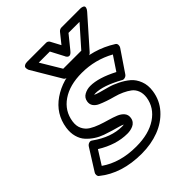

<svg xmlns="http://www.w3.org/2000/svg" viewBox="-230 -920 1083 1083"><g transform="rotate(-45 312.0 -378.0)"><path d="M2 -79.1 82 -206.1Q85.4 -211.4 90.6 -215.3Q95.7 -219.2 103.8 -220.7Q111.8 -222.2 120.1 -215.8Q208.5 -152.8 293.9 -152.8Q297.4 -152.8 302.7 -153.3Q308.1 -153.8 309.1 -153.8Q302.2 -158.2 282.5 -163.8Q262.7 -169.4 239.7 -176Q216.8 -182.6 189.7 -192.1Q162.6 -201.7 139.2 -217Q115.7 -232.4 97.2 -252.7Q78.6 -272.9 70.1 -303.5Q61.5 -334 66.9 -371.1Q81.5 -467.3 162.1 -522.7Q242.7 -578.1 354 -578.1Q486.8 -578.1 596.2 -508.8Q604.5 -503.9 605.5 -493.7Q606.4 -483.4 601.1 -475.1L515.1 -348.1Q509.3 -339.4 498.3 -336.2Q487.3 -333 480 -337.9Q382.3 -392.1 320.8 -392.1Q317.9 -392.1 313.7 -391.6Q309.6 -391.1 309.1 -391.1Q316.4 -386.2 342 -378.9Q367.7 -371.6 396.2 -364Q424.8 -356.4 457 -340.3Q489.3 -324.2 513.4 -303.7Q537.6 -283.2 551 -248.5Q564.5 -213.9 558.1 -170.9Q548.8 -106.9 506.8 -60.1Q464.8 -13.2 402.1 10.5Q339.4 34.2 264.2 34.2Q106 34.2 4.9 -47.9Q-1.5 -52.7 -2.2 -62.3Q-2.9 -71.8 2 -79.1ZM56.2 -77.1Q143.1 -16.1 271 -16.1Q371.6 -16.1 434.3 -58.1Q497.1 -100.1 507.8 -170.9Q511.7 -200.2 502.9 -222.9Q494.1 -245.6 476.1 -259.3Q458 -272.9 434.1 -283.9Q410.2 -294.9 384.3 -301.8Q358.4 -308.6 334.2 -316.9Q310.1 -325.2 291.3 -333.7Q272.5 -342.3 262.2 -356.9Q252 -371.6 254.9 -391.1Q258.8 -417.5 281.2 -429.7Q303.7 -441.9 329.1 -441.9Q395 -441.9 488.8 -393.1L544.9 -477.1Q453.1 -527.8 347.2 -527.8Q250.5 -527.8 189.2 -485.8Q127.9 -443.8 117.2 -371.1Q112.3 -337.9 124.3 -313.5Q136.2 -289.1 158.9 -275.1Q181.6 -261.2 209.7 -251.2Q237.8 -241.2 266.4 -233.2Q294.9 -225.1 317.9 -215.8Q340.8 -206.5 354 -190.7Q367.2 -174.8 363.8 -152.8Q361.8 -138.2 353.5 -127.7Q345.2 -117.2 333 -112.1Q320.8 -106.9 309.8 -105Q298.8 -103 287.1 -103Q198.7 -103 107.9 -159.2ZM148.9 -750Q147.9 -751.5 146.7 -754.2Q145.5 -756.8 144.3 -763.9Q143.1 -771 144.5 -776.1Q146 -781.2 153.6 -785.6Q161.1 -790 174.8 -790H326.2Q332 -790 337.4 -786.6Q342.8 -783.2 345.2 -778.8L377 -719.2L424.8 -778.8Q434.6 -790 448.2 -790H599.1Q601.1 -790 604.2 -789.8Q607.4 -789.6 613.8 -787.4Q620.1 -785.2 623.3 -781.5Q626.5 -777.8 624.5 -769.5Q622.6 -761.2 612.8 -750L460.9 -578.1Q452.1 -567.9 439.9 -567.9H270Q257.3 -567.9 251 -578.1ZM216.8 -740.2 290 -618.2H434.1L542 -740.2H454.1L389.2 -660.2Q381.3 -650.4 374.3 -647Q367.2 -643.6 362.3 -645.3Q357.4 -647 354 -650.1Q350.6 -653.3 348.6 -656.7L347.2 -660.2L305.2 -740.2Z"/></g></svg>

Font: Trueno ExtraBold Outline
Style: Italic
Weight: 800
Width: 6
Designer: Julieta Ulanovsky
Foundry: Julieta Ulanovsky
Version: Version 3.001b | FøM Fix